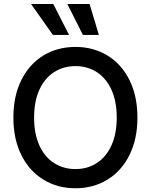

<svg xmlns="http://www.w3.org/2000/svg" viewBox="-20 -958 775 987"><path d="M368.2 9.8Q275.9 9.8 203.4 -34.4Q130.9 -78.6 89.8 -160.9Q48.8 -243.2 48.8 -353.5Q48.8 -464.4 89.8 -546.6Q130.9 -628.9 203.4 -672.9Q275.9 -716.8 368.2 -716.8Q459.5 -716.8 532 -672.9Q604.5 -628.9 645.5 -546.6Q686.5 -464.4 686.5 -353.5Q686.5 -243.2 645.5 -160.9Q604.5 -78.6 532 -34.4Q459.5 9.8 368.2 9.8ZM368.2 -618.2Q306.6 -618.2 258.3 -587.4Q210 -556.6 182.6 -497.1Q155.3 -437.5 155.3 -353.5Q155.3 -269.5 182.6 -210Q210 -150.4 258.3 -119.6Q306.6 -88.9 368.2 -88.9Q429.2 -88.9 477.3 -119.6Q525.4 -150.4 552.7 -210.2Q580.1 -270 580.1 -353.5Q580.1 -437.5 552.7 -497.1Q525.4 -556.6 477.3 -587.4Q429.2 -618.2 368.2 -618.2ZM139.6 -937.5H253.9L335 -778.3H252ZM326.2 -937.5H440.4L488.3 -778.3H406.2Z"/></svg>

Font: Pretendard Medium
Style: Regular
Weight: 500
Designer: Base glyphs from Inter by Rasmus Andersson; Hangeul glyphs from Noto Sans CJK(Source Han Sans) by Jang Soo-young and Kan
Foundry: Kil Hyung-jin
Version: Version 1.309